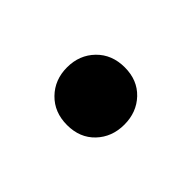

<svg xmlns="http://www.w3.org/2000/svg" viewBox="-41 -222 329 329"><g transform="rotate(-45 123.0 -57.5)"><path d="M123 12Q93 12 73 -7Q53 -26 53 -57Q53 -88 73 -107.5Q93 -127 123 -127Q153 -127 173 -107.5Q193 -88 193 -57Q193 -26 173 -7Q153 12 123 12Z"/></g></svg>

Font: Ubuntu Sans Medium
Style: Regular
Weight: 500
Designer: Dalton Maag Ltd
Foundry: Dalton Maag Ltd
Version: Version 1.006; ttfautohint (v1.8.4.7-5d5b)